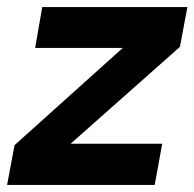

<svg xmlns="http://www.w3.org/2000/svg" viewBox="-32 -521 548 541"><path d="M-12 0 9 -112 314 -386H67L87 -501H496L475 -389L167 -116H425L404 0Z"/></svg>

Font: DM Sans 17pt ExtraBold
Style: Italic
Weight: 800
Italic angle: -10°
Version: Version 4.004;gftools[0.9.30]